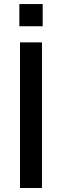

<svg xmlns="http://www.w3.org/2000/svg" viewBox="-20 -939 310 959"><path d="M76.7 -918.7H193.2V-807.9H76.7ZM189.6 -727.3V0H79.9V-727.3Z"/></svg>

Font: TID UI Medium
Style: Regular
Weight: 500
Designer: The TID Project Authors
Foundry: Bakken & Bæck
Version: Version 1.001;hotconv 1.0.109;makeotfexe 2.5.65596